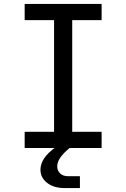

<svg xmlns="http://www.w3.org/2000/svg" viewBox="-20 -750 640 973"><path d="M307 203Q252 203 218.5 176.5Q185 150 185 110Q185 81 204 52Q223 23 270 -10H345L334 -1Q300 27 285 49.5Q270 72 270 93Q270 115 285 129Q300 143 325 143H385V203ZM105 0V-82H254V-648H105V-730H495V-648H346V-82H495V0Z"/></svg>

Font: JetBrains Mono Zero
Style: Regular-Zero
Weight: 400
Designer: Philipp Nurullin, Konstantin Bulenkov
Foundry: JetBrains
Version: Version 2.211